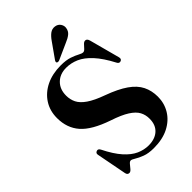

<svg xmlns="http://www.w3.org/2000/svg" viewBox="-264 -999 1118 1118"><g transform="rotate(-45 295.0 -440.5)"><path d="M318.5 13Q275 13 245.5 1.8Q216 -9.5 198.2 -20.8Q180.5 -32 172.5 -32Q163.5 -32 154 -20.2Q144.5 -8.5 134.8 3Q125 14.5 115.5 14.5Q100 14.5 96.5 -4L60.5 -191Q58 -205.5 71.5 -210.5Q85 -216 94 -199.5Q128.5 -130 163.8 -90.8Q199 -51.5 235.2 -35.5Q271.5 -19.5 308 -19.5Q360.5 -19.5 391.2 -47.2Q422 -75 422 -125.5Q422.5 -157 408.5 -183.5Q394.5 -210 358.2 -233.2Q322 -256.5 254.5 -279Q139 -318.5 91 -373.2Q43 -428 43 -509.5Q43 -569.5 72.5 -615Q102 -660.5 154.2 -686Q206.5 -711.5 275.5 -711.5Q319 -711.5 347.8 -701.8Q376.5 -692 394 -682.2Q411.5 -672.5 422 -672.5Q431 -672.5 440.2 -682.8Q449.5 -693 459 -703.2Q468.5 -713.5 478.5 -713.5Q492.5 -713.5 498.5 -692.5L548.5 -505.5Q553.5 -487.5 539 -482Q524.5 -477 516.5 -493Q479 -564.5 441.5 -605.2Q404 -646 365.8 -662.8Q327.5 -679.5 288 -679.5Q236.5 -679.5 204.8 -648.2Q173 -617 173 -564.5Q173 -532 186.5 -505Q200 -478 235 -453.8Q270 -429.5 335 -406Q414.5 -377 461 -344.5Q507.5 -312 527.2 -272.2Q547 -232.5 547 -182.5Q547 -128.5 520 -84Q493 -39.5 442 -13.2Q391 13 318.5 13ZM338.5 -848.5Q355 -872.5 372.5 -885.5Q390 -898.5 411.5 -895.5Q433 -892.5 443.8 -876.5Q454.5 -860.5 452 -844Q449 -820.5 432 -807Q415 -793.5 390 -783.5L288.5 -738Q284 -736.5 279 -736.8Q274 -737 271 -740Q266.5 -746 273.5 -756.5Z"/></g></svg>

Font: Fraunces 72pt SemiBold
Style: Regular
Weight: 600
Version: Version 1.000;[b76b70a41]